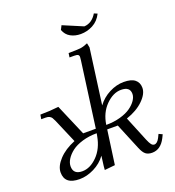

<svg xmlns="http://www.w3.org/2000/svg" viewBox="-159 -1025 1051 1155"><g transform="rotate(-20 366.5 -447.0)"><path d="M58.1 -69.8Q58.1 -109.4 96.9 -151.1Q135.7 -192.9 201.2 -219.2L136.2 -371.1Q128.9 -387.2 124.5 -394Q120.1 -400.9 111.1 -406Q102.1 -411.1 87.9 -411.1H58.1L63 -439Q122.1 -439 180.2 -445.8L266.1 -245.1H347.2L403.8 -662.1Q405.8 -677.7 405.8 -683.1Q405.8 -693.4 399.2 -697.8Q392.6 -702.1 375 -702.1H345.2L349.1 -729Q402.3 -729 424.1 -731.4Q445.8 -733.9 473.1 -746.1L479 -717.8L431.2 -363.8Q461.4 -404.8 507.6 -428.5Q553.7 -452.1 600.1 -452.1Q648.4 -452.1 671.6 -433.3Q694.8 -414.6 694.8 -380.9Q694.8 -342.8 653.8 -302.5Q612.8 -262.2 543.9 -238.8L608.9 -80.1Q619.1 -55.7 627.4 -45.4Q635.7 -35.2 646 -35.2Q665 -35.2 680.2 -64.9L690.9 -86.9L713.9 -76.2L703.1 -54.2Q671.9 6.8 617.2 6.8Q591.8 6.8 576.4 -5.1Q561 -17.1 547.9 -48.8L478 -217.8H410.2L379.9 0L313 6.8L314.9 -17.1L323.2 -81.1Q293.5 -40 246.3 -16.6Q199.2 6.8 152.8 6.8Q58.1 6.8 58.1 -69.8ZM127 -84Q127 -32.2 184.1 -32.2Q234.9 -32.2 280.5 -78.4Q326.2 -124.5 339.8 -201.2L342.8 -217.8Q292.5 -217.8 250.2 -205.1Q208 -192.4 181.9 -172.4Q155.8 -152.3 141.4 -129.2Q127 -106 127 -84ZM353 -875 366.2 -900.9 493.2 -847.2Q543 -850.1 573.2 -900.9L594.2 -892.1Q573.2 -850.1 536.1 -830.6Q499 -811 458 -811Q421.9 -811 393.6 -826.4Q365.2 -841.8 353 -875ZM414.1 -245.1Q463.4 -245.1 504.9 -256.8Q546.4 -268.6 572 -286.9Q597.7 -305.2 611.8 -326.2Q626 -347.2 626 -367.2Q626 -413.1 568.8 -413.1Q518.1 -413.1 471.4 -366.2Q424.8 -319.3 414.1 -245.1Z"/></g></svg>

Font: Dihjauti
Style: Italic
Weight: 400
Italic angle: -9°
Designer: T. Christopher White
Version: Version 3.0.0